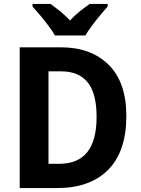

<svg xmlns="http://www.w3.org/2000/svg" viewBox="-20 -954 714 974"><path d="M621 -366Q621 -186 529 -93Q437 0 270 0H80V-714H288Q442 -714 531.5 -625Q621 -536 621 -366ZM470 -361Q470 -481 424.5 -536.5Q379 -592 292 -592H226V-123H279Q376 -123 423 -182.5Q470 -242 470 -361ZM259 -774Q247 -795 226.5 -822.5Q206 -850 184 -876Q162 -902 145 -921V-934H237Q259 -918 285 -897Q311 -876 335 -850Q360 -877 386 -897.5Q412 -918 435 -934H526V-921Q510 -903 488 -876.5Q466 -850 446 -823Q426 -796 413 -774Z"/></svg>

Font: Noto Sans Armenian SemiCondensed
Style: Bold
Weight: 700
Width: 4
Designer: Monotype Design Team
Foundry: Monotype Imaging Inc.
Version: Version 2.008; ttfautohint (v1.8.4.7-5d5b)